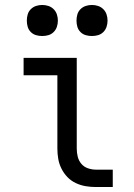

<svg xmlns="http://www.w3.org/2000/svg" viewBox="-20 -753 540 773"><path d="M366 0Q345 0 324.5 -3.5Q304 -7 285 -16Q266 -25 251.5 -40Q237 -55 227.5 -74Q218 -93 214.5 -113.5Q211 -134 211 -155V-450H75V-520H289V-155Q289 -138 293 -122Q297 -106 307.5 -93.5Q318 -81 334 -75.5Q350 -70 366 -70H434V0ZM350 -608Q337 -608 325 -611.5Q313 -615 304 -624Q295 -633 291.5 -645Q288 -657 288 -670Q288 -683 291.5 -695Q295 -707 304 -716Q313 -725 325 -729Q337 -733 350 -733Q363 -733 375 -729Q387 -725 396 -716Q405 -707 409 -695Q413 -683 413 -670Q413 -657 409 -645Q405 -633 396 -624Q387 -615 375 -611.5Q363 -608 350 -608ZM150 -608Q137 -608 125 -611.5Q113 -615 104 -624Q95 -633 91.5 -645Q88 -657 88 -670Q88 -683 91.5 -695Q95 -707 104 -716Q113 -725 125 -729Q137 -733 150 -733Q163 -733 175 -729Q187 -725 196 -716Q205 -707 209 -695Q213 -683 213 -670Q213 -657 209 -645Q205 -633 196 -624Q187 -615 175 -611.5Q163 -608 150 -608Z"/></svg>

Font: Iosevka www.saffi
Style: Regular
Weight: 400
Monospace: yes
Designer: Belleve Invis
Foundry: Belleve Invis
Version: Version 22.0.2; ttfautohint (v1.8.3)